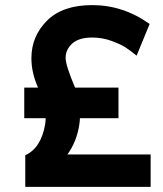

<svg xmlns="http://www.w3.org/2000/svg" viewBox="-20 -732 640 752"><path d="M79 -124Q141 -152 157 -246Q159 -262 159 -269H75V-389H129Q103 -447 103 -504Q103 -590 164 -651Q225 -712 341 -712Q463 -712 566 -638L515 -514Q489 -535 471.5 -546.5Q454 -558 417.5 -571.5Q381 -585 341 -585Q289 -585 263 -561.5Q237 -538 237 -505Q237 -476 274 -389H444V-269H293Q293 -262 291 -246Q281 -178 244 -127H570V0H79Z"/></svg>

Font: OVRPSS Recut ExtraBold
Style: Regular
Weight: 800
Designer: Giant Group
Foundry: Giant Group
Version: Version 1.001;hotconv 1.0.109;makeotfexe 2.5.65596